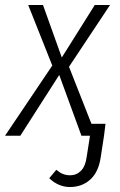

<svg xmlns="http://www.w3.org/2000/svg" viewBox="-47 -543 478 768"><path d="M229 -275.9 318.8 -47.9H375L369.1 0L356 85Q347.7 144.5 314.5 174.8Q281.2 205.1 232.9 205.1Q187 205.1 149.9 169.9L178.2 136.2Q188.5 144 194.1 147.7Q199.7 151.4 210.2 154.8Q220.7 158.2 232.9 158.2Q258.8 158.2 276.9 140.1Q294.9 122.1 299.8 84L313 0H278.8L189.9 -243.2L34.2 0H-26.9L162.1 -280.8L65.9 -522.9H125L200.2 -313L332 -522.9H393.1Z"/></svg>

Font: Fira Sans Compressed Light
Style: Italic
Weight: 300
Width: 3
Italic angle: -8°
Designer: Carrois Corporate & Edenspiekermann AG
Foundry: Carrois Corporate GbR & Edenspiekermann AG
Version: Version 4.203;PS 004.203;hotconv 1.0.88;makeotf.lib2.5.64775